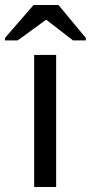

<svg xmlns="http://www.w3.org/2000/svg" viewBox="-42 -748 363 768"><path d="M94.7 0V-528.3H182.6V0ZM301.3 -596.2V-586.4H250L143.1 -668.9H142.1L28.8 -586.4H-22V-596.2L92.3 -728H191.9Z"/></svg>

Font: Liberation Sans
Style: Regular
Weight: 400
Designer: Steve Matteson
Foundry: Ascender Corporation
Version: Version 2.00.1